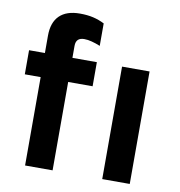

<svg xmlns="http://www.w3.org/2000/svg" viewBox="-80 -786 804 859"><g transform="rotate(10 322.0 -356.0)"><path d="M90.5 0V-401.5H18.5V-511H90.5V-590Q90.5 -650 122.2 -681Q154 -712 214.5 -712Q248.5 -712 275.2 -705.8Q302 -699.5 326.5 -687V-585Q306 -593.5 287.5 -598.2Q269 -603 253.5 -603Q234.5 -603 225 -593.8Q215.5 -584.5 215.5 -565.5V-511H326.5V-401.5H215.5V0ZM441 0V-511H566V0Z"/></g></svg>

Font: Undotted
Style: Bold
Weight: 700
Designer: Delve Withrington, Dave Bailey, Thomas Jockin
Foundry: Delve Fonts LLC
Version: Version 4.000